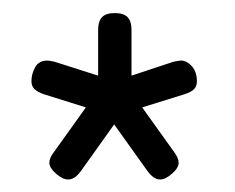

<svg xmlns="http://www.w3.org/2000/svg" viewBox="-20 -635 364 298"><path d="M56.6 -382.3Q56.6 -390.1 64 -399.4L113.3 -468.3L47.9 -488.8Q38.1 -492.2 33.4 -496.8Q28.8 -501.5 28.8 -508.8Q28.8 -520.5 34.7 -530.8Q40.5 -541 53.2 -541Q57.1 -541 64.9 -539.1L132.3 -517.6V-588.4Q132.3 -602.1 138.4 -608.4Q144.5 -614.7 158.2 -614.7Q171.9 -614.7 178 -608.4Q184.1 -602.1 184.1 -588.4V-517.6L249 -539.1Q257.8 -541 260.7 -541Q270 -541 277.8 -532.2Q285.6 -523.4 285.6 -508.8Q285.6 -501 281.2 -496.6Q276.9 -492.2 266.6 -488.8L200.7 -468.3L250 -399.4Q257.3 -389.6 257.3 -382.3Q257.3 -374.5 247.1 -365.5Q236.8 -356.4 228.5 -356.4Q218.3 -356.4 208.5 -370.1L157.2 -441.9L106 -370.1Q96.2 -356.4 85.9 -356.4Q77.1 -356.4 66.9 -365.5Q56.6 -374.5 56.6 -382.3Z"/></svg>

Font: Jaldi
Style: Bold
Weight: 400
Designer: Pablo Cosgaya and Nicolas Silva
Foundry: Omnibus-Type
Version: Version 1.007